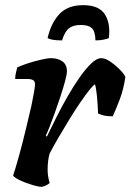

<svg xmlns="http://www.w3.org/2000/svg" viewBox="-20 -726 507 746"><path d="M142 0Q132 0 114 -5Q96 -10 77.5 -17Q59 -24 46 -31.5Q33 -39 31 -44Q41 -74 54 -121Q67 -168 79.5 -220Q92 -272 102 -315Q108 -343 112 -366.5Q116 -390 116 -399Q116 -409 109.5 -414Q103 -419 87 -419H39Q39 -431 42 -444Q45 -457 47 -464Q61 -471 87 -479.5Q113 -488 139 -494Q165 -500 178 -500Q205 -500 222.5 -487.5Q240 -475 240 -449Q240 -437 233 -411Q226 -385 215.5 -353Q205 -321 193.5 -289Q182 -257 172.5 -233Q163 -209 158 -199L162 -195Q179 -230 199.5 -271Q220 -312 243 -352Q266 -392 289.5 -425.5Q313 -459 334.5 -479.5Q356 -500 373 -500Q390 -500 411 -485Q432 -470 448.5 -452.5Q465 -435 467 -426Q460 -379 445.5 -340.5Q431 -302 418 -274Q395 -274 381 -278Q367 -282 361 -285Q360 -320 356.5 -354Q353 -388 349 -398Q344 -397 329 -378.5Q314 -360 293 -329.5Q272 -299 250 -263Q228 -227 207.5 -192Q187 -157 173 -130Q169 -117 167 -100.5Q165 -84 165 -67Q165 -41 173 -15Q168 -10 158.5 -5.5Q149 -1 142 0ZM221 -569Q196 -569 182.5 -572Q169 -575 165 -578Q178 -636 210.5 -671Q243 -706 303 -706Q364 -706 387 -671Q410 -636 403 -578Q397 -575 382.5 -572Q368 -569 351 -569Q350 -605 336.5 -617Q323 -629 294 -629Q265 -629 248.5 -616.5Q232 -604 221 -569Z"/></svg>

Font: Texturina 72pt 72pt ExtraBold
Style: Italic
Weight: 800
Italic angle: -11°
Designer: Guillermo Torres Carreño
Foundry: Omnibus-Type
Version: Version 1.002; ttfautohint (v1.8.3)